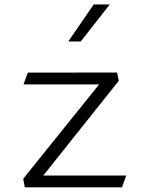

<svg xmlns="http://www.w3.org/2000/svg" viewBox="-20 -818 660 838"><path d="M101.5 -501 82.5 -449.5H412.5L81.5 -38L88 -0.5H512.5L531 -52H169L498.5 -465.5L491 -501.5ZM278 -637 389 -798.5H459L332.5 -637Z"/></svg>

Font: Monaspace Argon ExtraLight
Style: Regular
Weight: 200
Designer: Riley Cran & the Lettermatic Team
Foundry: Lettermatic
Version: Version 1.000 (Monaspace Argon)